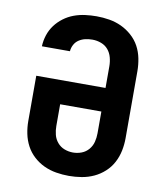

<svg xmlns="http://www.w3.org/2000/svg" viewBox="-84 -813 768 890"><g transform="rotate(10 300.0 -367.5)"><path d="M300 8Q270 8 240 3Q210 -2 183 -14.5Q156 -27 133.5 -47.5Q111 -68 97 -94.5Q83 -121 77 -150.5Q71 -180 71 -210V-423H397V-525Q397 -546 391.5 -566.5Q386 -587 373 -602.5Q360 -618 340 -625.5Q320 -633 299 -633Q282 -633 266 -629.5Q250 -626 236 -617Q222 -608 214 -593Q206 -578 205 -562H73Q74 -589 82.5 -615Q91 -641 107 -662.5Q123 -684 145 -700.5Q167 -717 192.5 -726.5Q218 -736 245 -739.5Q272 -743 299 -743Q329 -743 359 -738Q389 -733 416 -720.5Q443 -708 466 -687.5Q489 -667 503 -641Q517 -615 523 -585Q529 -555 529 -525V-210Q529 -180 523 -150.5Q517 -121 503 -94.5Q489 -68 466.5 -47.5Q444 -27 417 -14.5Q390 -2 360 3Q330 8 300 8ZM300 -102Q321 -102 340.5 -109.5Q360 -117 373.5 -133Q387 -149 392 -169Q397 -189 397 -210V-312H203V-210Q203 -189 208 -169Q213 -149 226.5 -133Q240 -117 259.5 -109.5Q279 -102 300 -102Z"/></g></svg>

Font: Iosevka Curly XBdEx
Style: Regular
Weight: 800
Width: 7
Monospace: yes
Designer: Belleve Invis
Foundry: Belleve Invis
Version: Version 11.1.0; ttfautohint (v1.8.3)